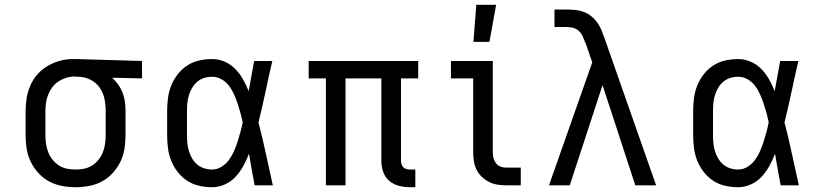

<svg xmlns="http://www.w3.org/2000/svg" viewBox="-20 -775 3440 803"><path d="M296 8Q267 8 238.5 2.5Q210 -3 185 -16.5Q160 -30 140.5 -51.5Q121 -73 108.5 -98.5Q96 -124 91.5 -152.5Q87 -181 87 -210V-310Q87 -338 91.5 -365Q96 -392 107 -417.5Q118 -443 136.5 -464Q155 -485 179 -499Q203 -513 229.5 -520.5Q256 -528 284 -528H300L574 -520V-447L449 -450Q463 -437 474.5 -421Q486 -405 493 -386.5Q500 -368 502.5 -349Q505 -330 505 -310V-210Q505 -181 500.5 -152.5Q496 -124 483.5 -98.5Q471 -73 451.5 -51.5Q432 -30 407 -16.5Q382 -3 353.5 2.5Q325 8 296 8ZM296 -66Q314 -66 332 -69.5Q350 -73 365.5 -83Q381 -93 392.5 -107.5Q404 -122 410.5 -139Q417 -156 419.5 -174Q422 -192 422 -210V-310Q422 -336 417 -361Q412 -386 397.5 -407.5Q383 -429 359.5 -441Q336 -453 310 -454H300Q298 -455 296 -455Q294 -455 291 -455Q274 -455 256.5 -449.5Q239 -444 224.5 -434.5Q210 -425 199 -410.5Q188 -396 181.5 -379.5Q175 -363 172.5 -345.5Q170 -328 170 -310V-210Q170 -192 172.5 -174Q175 -156 181.5 -139Q188 -122 199.5 -107.5Q211 -93 226.5 -83Q242 -73 260 -69.5Q278 -66 296 -66Z M867 8Q840 8 813 2Q786 -4 763 -19Q740 -34 723 -56Q706 -78 696 -103Q686 -128 682.5 -155.5Q679 -183 679 -210V-310Q679 -337 682.5 -364.5Q686 -392 696 -417Q706 -442 723 -464Q740 -486 763 -501Q786 -516 813 -522Q840 -528 867 -528Q894 -528 919.5 -517Q945 -506 964 -486.5Q983 -467 996.5 -443Q1010 -419 1020 -394Q1026 -426 1031.5 -457.5Q1037 -489 1043 -520H1119Q1104 -456 1090.5 -391.5Q1077 -327 1061 -263Q1078 -198 1092 -132Q1106 -66 1121 0H1045Q1039 -32 1033 -64.5Q1027 -97 1022 -129L1021 -131Q1011 -105 997.5 -80.5Q984 -56 965.5 -36Q947 -16 921 -4Q895 8 867 8ZM867 -66Q888 -66 906.5 -77.5Q925 -89 937.5 -106Q950 -123 958.5 -142.5Q967 -162 973.5 -182Q980 -202 985.5 -222.5Q991 -243 995 -263Q991 -283 985.5 -303Q980 -323 973.5 -342.5Q967 -362 958.5 -381Q950 -400 937.5 -416.5Q925 -433 906.5 -443.5Q888 -454 867 -454Q850 -454 834 -449Q818 -444 805 -433Q792 -422 783.5 -407.5Q775 -393 770 -376.5Q765 -360 763.5 -343.5Q762 -327 762 -310V-210Q762 -193 763.5 -176.5Q765 -160 770 -143.5Q775 -127 783.5 -112.5Q792 -98 805 -87Q818 -76 834 -71Q850 -66 867 -66Z M1717 8H1694Q1671 8 1648 2Q1625 -4 1607.5 -19Q1590 -34 1582.5 -56.5Q1575 -79 1575 -102V-447H1425V0H1343V-447H1271V-520H1729V-447H1657V-102Q1657 -95 1659.5 -87.5Q1662 -80 1667 -75Q1672 -70 1679.5 -68Q1687 -66 1694 -66H1717Z M2158 0H2096Q2078 0 2059.5 -3Q2041 -6 2024.5 -14.5Q2008 -23 1994.5 -36Q1981 -49 1973 -65.5Q1965 -82 1962 -100.5Q1959 -119 1959 -138V-447H1866V-520H2041V-138Q2041 -126 2044 -114Q2047 -102 2054 -92.5Q2061 -83 2072.5 -78.5Q2084 -74 2096 -74H2158ZM1960 -600 1972 -755H2055L2027 -600Z M2276 0 2457 -514 2429 -595H2428V-596Q2423 -609 2417.5 -622Q2412 -635 2401.5 -645Q2391 -655 2377 -658.5Q2363 -662 2348 -662H2299V-735H2348Q2366 -735 2384 -733.5Q2402 -732 2419 -726Q2436 -720 2450.5 -709Q2465 -698 2476 -683.5Q2487 -669 2494 -652.5Q2501 -636 2507 -619L2724 0H2637L2500 -419L2363 0Z M3067 8Q3040 8 3013 2Q2986 -4 2963 -19Q2940 -34 2923 -56Q2906 -78 2896 -103Q2886 -128 2882.5 -155.5Q2879 -183 2879 -210V-310Q2879 -337 2882.5 -364.5Q2886 -392 2896 -417Q2906 -442 2923 -464Q2940 -486 2963 -501Q2986 -516 3013 -522Q3040 -528 3067 -528Q3094 -528 3119.5 -517Q3145 -506 3164 -486.5Q3183 -467 3196.5 -443Q3210 -419 3220 -394Q3226 -426 3231.5 -457.5Q3237 -489 3243 -520H3319Q3304 -456 3290.5 -391.5Q3277 -327 3261 -263Q3278 -198 3292 -132Q3306 -66 3321 0H3245Q3239 -32 3233 -64.5Q3227 -97 3222 -129L3221 -131Q3211 -105 3197.5 -80.5Q3184 -56 3165.5 -36Q3147 -16 3121 -4Q3095 8 3067 8ZM3067 -66Q3088 -66 3106.5 -77.5Q3125 -89 3137.5 -106Q3150 -123 3158.5 -142.5Q3167 -162 3173.5 -182Q3180 -202 3185.5 -222.5Q3191 -243 3195 -263Q3191 -283 3185.5 -303Q3180 -323 3173.5 -342.5Q3167 -362 3158.5 -381Q3150 -400 3137.5 -416.5Q3125 -433 3106.5 -443.5Q3088 -454 3067 -454Q3050 -454 3034 -449Q3018 -444 3005 -433Q2992 -422 2983.5 -407.5Q2975 -393 2970 -376.5Q2965 -360 2963.5 -343.5Q2962 -327 2962 -310V-210Q2962 -193 2963.5 -176.5Q2965 -160 2970 -143.5Q2975 -127 2983.5 -112.5Q2992 -98 3005 -87Q3018 -76 3034 -71Q3050 -66 3067 -66Z"/></svg>

Font: Iosevka Etoile
Style: Regular
Weight: 400
Designer: Belleve Invis
Foundry: Belleve Invis
Version: Version 33.2.4